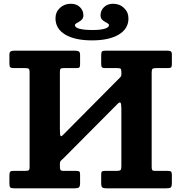

<svg xmlns="http://www.w3.org/2000/svg" viewBox="-20 -1026 988 1046"><path d="M595.8 -1005.5Q565.8 -1005.5 546.8 -987.3Q527.8 -969 527.8 -943Q527.8 -929 534.6 -920.9Q541.5 -912.8 550.8 -907.9Q560 -903 566.9 -898.7Q573.8 -894.5 573.8 -888.5Q573.8 -877 551 -869.8Q528.3 -862.5 485.3 -862.5Q437.8 -862.5 413 -869.3Q388.3 -876 388.3 -888.5Q388.3 -894.5 395.1 -898.6Q402 -902.7 411.3 -907.9Q420.5 -913 427.4 -921.1Q434.3 -929.3 434.3 -943Q434.3 -969 415.3 -987.3Q396.3 -1005.5 366.3 -1005.5Q330.3 -1005.5 306.3 -982.8Q282.3 -960 282.3 -926.5Q282.3 -869.5 335.1 -837.7Q388 -806 481.3 -806Q574 -806 626.9 -837.6Q679.8 -869.2 679.8 -925.5Q679.8 -959.5 655.8 -982.5Q631.8 -1005.5 595.8 -1005.5ZM641.2 -633.5V-622.7Q641.2 -613.2 639.2 -610.1Q637.2 -607 632.7 -602.5L325.3 -292.8Q312.5 -279.5 309.4 -286.1Q306.3 -292.8 306.3 -320.3V-633.7Q306.3 -647.5 310 -651.2Q313.8 -655 326.8 -655H395.3Q408.8 -655 412.5 -658.7Q416.3 -662.5 416.3 -676.5V-725Q416.3 -742.2 409.1 -746.1Q402 -750 386.3 -750H58.8Q44.7 -750 38 -745.9Q31.2 -741.7 31.2 -726.5V-681.5Q31.2 -664.7 35.7 -659.9Q40.2 -655 56.3 -655H118Q131.7 -655 136.5 -651.2Q141.2 -647.5 141.2 -633.7V-116Q141.2 -100.8 135.6 -97.9Q130 -95 114.7 -95H53.2Q38.2 -95 34.7 -89.4Q31.2 -83.8 31.2 -68.5V-26.8Q31.2 -8.8 36.5 -4.4Q41.7 0 58.8 0H383.8Q402.3 0 409.3 -4.6Q416.3 -9.3 416.3 -28.8V-76Q416.3 -88.8 411.8 -91.9Q407.3 -95 394.8 -95H327Q312.5 -95 309.4 -100.4Q306.3 -105.8 306.3 -119.8V-132.8Q306.3 -146 313.5 -152.3Q320.8 -158.5 327.5 -165.3L620.5 -460Q631.5 -471 636.4 -466.4Q641.2 -461.7 641.2 -434.5V-119.5Q641.2 -103.8 636.2 -99.4Q631.2 -95 615.2 -95H550.8Q539 -95 535.1 -91.1Q531.3 -87.3 531.3 -74.8V-28.5Q531.3 -9.8 537.4 -4.9Q543.5 0 561.3 0H883.8Q904.3 0 910.3 -4.9Q916.3 -9.8 916.3 -31.3V-72.8Q916.3 -87 911.8 -91Q907.3 -95 893.8 -95H825.3Q812.8 -95 809.5 -99.4Q806.3 -103.8 806.3 -116V-630.7Q806.3 -646.2 810.6 -650.6Q815 -655 830.3 -655H894Q907.8 -655 912 -659Q916.3 -663 916.3 -675.5V-728.2Q916.3 -742.7 910.4 -746.4Q904.5 -750 891.3 -750H556.3Q540 -750 535.6 -745.6Q531.3 -741.2 531.3 -724.2V-677.7Q531.3 -663.7 535.4 -659.4Q539.5 -655 554 -655H619.2Q633.5 -655 637.4 -651.2Q641.2 -647.5 641.2 -633.5Z"/></svg>

Font: Besley
Style: Regular
Weight: 400
Designer: Owen Earl
Foundry: indestructible type*
Version: Version 4.000